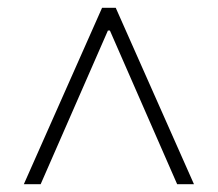

<svg xmlns="http://www.w3.org/2000/svg" viewBox="-20 -719 557 491"><path d="M476 -248H433L261 -641H256L84 -248H41L241 -699H276Z"/></svg>

Font: Brygada 1918 SemiBold
Style: Regular
Weight: 600
Designer: Mateusz Machalski | Borys Kosmynka | Przemek Hoffer
Foundry: NIEPODLEGLA 2018
Version: Version 3.006